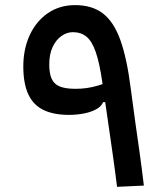

<svg xmlns="http://www.w3.org/2000/svg" viewBox="-20 -723 626 748"><path d="M436 4.9Q428.2 -58.6 418.5 -126.5Q408.7 -194.3 398.7 -264.2Q388.7 -334 378.4 -403.8Q367.7 -478 353 -520.3Q338.4 -562.5 316.9 -580.1Q295.4 -597.7 263.7 -597.7Q240.7 -597.7 219.5 -582.8Q198.2 -567.9 185.1 -540Q171.9 -512.2 171.9 -472.2Q171.9 -437 181.2 -416.3Q190.4 -395.5 212.6 -386.2Q234.9 -377 273.9 -377Q296.4 -377 317.4 -379.9Q338.4 -382.8 361.6 -389.6Q384.8 -396.5 414.6 -407.7L421.4 -325.2H381.8Q375.5 -309.1 356.2 -298.1Q336.9 -287.1 309.8 -281.5Q282.7 -275.9 253.4 -275.4Q190.4 -274.9 150.1 -294.2Q109.9 -313.5 90.3 -355.5Q70.8 -397.5 70.8 -463.9Q70.8 -532.2 95.9 -586.4Q121.1 -640.6 166.7 -671.9Q212.4 -703.1 272.9 -703.1Q338.4 -703.1 380.9 -670.7Q423.3 -638.2 449 -566.7Q474.6 -495.1 489.3 -378.4Q498.5 -307.1 506.8 -249Q515.1 -190.9 523.4 -132.3Q531.7 -73.7 540.5 0Z"/></svg>

Font: Cascadia Mono
Style: Regular
Weight: 400
Monospace: yes
Designer: Aaron Bell
Foundry: Saja Typeworks
Version: Version 2404.023